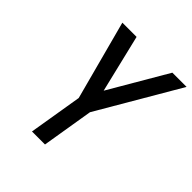

<svg xmlns="http://www.w3.org/2000/svg" viewBox="-200 -868 1002 1002"><g transform="rotate(45 301.0 -367.5)"><path d="M196 0 245 -296 128 -735H233L310 -415L497 -735H602L339 -285L292 0Z"/></g></svg>

Font: Iosevka Aile Medium Oblique
Style: Regular
Weight: 500
Italic angle: -9°
Designer: Belleve Invis
Foundry: Belleve Invis
Version: Version 31.1.0; ttfautohint (v1.8.4)